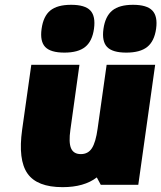

<svg xmlns="http://www.w3.org/2000/svg" viewBox="-20 -770 672 800"><path d="M383.3 -30.8Q330.6 9.8 240.7 9.8Q134.3 9.8 94.5 -47.1Q54.7 -104 72.3 -230L110.4 -500H311L273.4 -230Q265.6 -176.3 276.1 -152.1Q286.6 -127.9 316.9 -127.9Q347.2 -127.9 363 -152.6Q378.9 -177.2 386.7 -233.9L424.3 -500H626.5L556.2 0H399.9ZM371.6 -649.9Q364.3 -598.1 335 -574.5Q305.7 -550.8 248.5 -550.8Q190.9 -550.8 168.5 -574.2Q146 -597.7 153.3 -649.9Q160.6 -702.6 189.7 -726.3Q218.8 -750 276.4 -750Q334 -750 356.4 -726.3Q378.9 -702.6 371.6 -649.9ZM534.2 -750Q591.8 -750 614.7 -726.1Q637.7 -702.1 630.4 -649.9Q623 -598.1 593.5 -574.5Q564 -550.8 506.3 -550.8Q448.7 -550.8 426.3 -574.2Q403.8 -597.7 411.1 -649.9Q418.5 -702.1 447.8 -726.1Q477.1 -750 534.2 -750Z"/></svg>

Font: Fivo Sans Black
Style: Regular
Weight: 900
Designer: Alexander Slobzheninov
Foundry: Alexander Slobzheninov
Version: 1.0